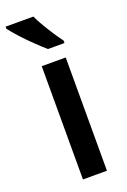

<svg xmlns="http://www.w3.org/2000/svg" viewBox="-172 -816 572 865"><g transform="rotate(-20 113.5 -383.0)"><path d="M183 0H68V-543H183ZM109 -766Q119 -744 135.5 -716Q152 -688 169.5 -661.5Q187 -635 200 -618V-606H121Q101 -623 72 -651Q43 -679 16.5 -708Q-10 -737 -24 -756V-766Z"/></g></svg>

Font: Noto Sans Kannada Condensed SemiBold
Style: Regular
Weight: 600
Width: 3
Designer: Jelle Bosma - Monotype Design Team
Foundry: Monotype Imaging Inc.
Version: Version 2.005; ttfautohint (v1.8.4.7-5d5b)